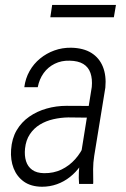

<svg xmlns="http://www.w3.org/2000/svg" viewBox="-20 -728 497 760"><path d="M296.9 -94.7 343.3 -383.8Q346.2 -415.5 338.1 -439Q330.1 -462.4 309.6 -474.9Q289.1 -487.3 255.4 -487.8Q223.1 -488.8 196.5 -475.6Q169.9 -462.4 152.8 -438.7Q135.7 -415 129.4 -382.8H76.2Q80.6 -417.5 96.9 -446.5Q113.3 -475.6 138.7 -496.3Q164.1 -517.1 195.3 -528.3Q226.6 -539.6 261.7 -539.1Q310.1 -538.1 341.6 -518.6Q373 -499 387.2 -463.9Q401.4 -428.7 397 -381.3L353 -111.3Q348.6 -84 348.6 -58.6Q348.6 -33.2 349.1 -6.3L348.6 0H293Q291 -23.9 292.2 -47.4Q293.5 -70.8 296.9 -94.7ZM345.7 -308.6 338.9 -262.2 250 -263.2Q220.2 -262.7 191.2 -256.1Q162.1 -249.5 137.9 -234.9Q113.8 -220.2 98.1 -196.5Q82.5 -172.9 79.1 -140.1Q76.2 -112.3 83 -90.3Q89.8 -68.4 107.4 -55.7Q125 -43 154.3 -42.5Q192.4 -42 223.4 -56.9Q254.4 -71.8 277.8 -98.1Q301.3 -124.5 314.9 -157.7L325.2 -124.5Q314.9 -95.7 297.9 -71Q280.8 -46.4 257.1 -27.6Q233.4 -8.8 205.3 1.2Q177.2 11.2 146 11.2Q102.5 10.7 74.7 -9Q46.9 -28.8 33.9 -61.8Q21 -94.7 23.9 -135.7Q26.9 -179.7 45.9 -212.2Q64.9 -244.6 95.7 -266.1Q126.5 -287.6 164.6 -298.3Q202.6 -309.1 243.7 -309.1ZM439 -708.5 430.7 -659.7H179.2L186.5 -708.5Z"/></svg>

Font: Roboto Condensed Light
Style: Italic
Weight: 300
Italic angle: -12°
Designer: Christian Robertson
Foundry: Google
Version: Version 3.0; 2020